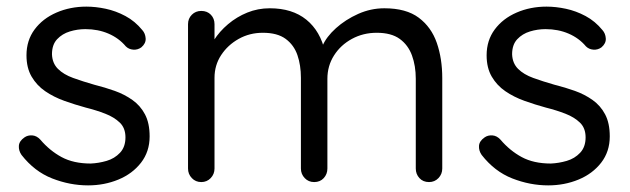

<svg xmlns="http://www.w3.org/2000/svg" viewBox="-20 -550 1904 580"><path d="M45 -82Q36 -95 37 -109.5Q38 -124 54 -135Q64 -142 77.5 -141Q91 -140 102 -128Q130 -95 166 -75.5Q202 -56 254 -56Q278 -57 302 -64Q326 -71 342.5 -88.5Q359 -106 359 -135Q359 -163 342 -179.5Q325 -196 298 -206.5Q271 -217 239 -225Q206 -234 174 -245.5Q142 -257 116.5 -274.5Q91 -292 75.5 -318.5Q60 -345 60 -383Q60 -428 84.5 -461Q109 -494 150.5 -512Q192 -530 241 -530Q269 -530 299.5 -523.5Q330 -517 359 -501.5Q388 -486 410 -459Q419 -449 420 -434Q421 -419 407 -407Q396 -399 382.5 -400Q369 -401 360 -410Q339 -435 307.5 -448.5Q276 -462 238 -462Q214 -462 191 -455Q168 -448 152.5 -431.5Q137 -415 137 -386Q138 -359 155 -342Q172 -325 201 -314.5Q230 -304 265 -294Q297 -286 326.5 -275.5Q356 -265 380 -248Q404 -231 418 -204.5Q432 -178 432 -138Q432 -92 406 -58.5Q380 -25 337.5 -7.5Q295 10 246 10Q191 10 137.5 -11Q84 -32 45 -82Z M795 -525Q863 -525 905.5 -490.5Q948 -456 962 -393H947L954 -411Q966 -439 995 -465Q1024 -491 1062 -508Q1100 -525 1141 -525Q1207 -525 1245 -496.5Q1283 -468 1299.5 -420.5Q1316 -373 1316 -314V-41Q1316 -24 1304.5 -12Q1293 0 1276 0Q1258 0 1247 -12Q1236 -24 1236 -41V-312Q1236 -351 1224.5 -382.5Q1213 -414 1187.5 -432.5Q1162 -451 1118 -451Q1077 -451 1043 -432.5Q1009 -414 989 -382.5Q969 -351 969 -312V-41Q969 -24 958 -12Q947 0 929 0Q912 0 900.5 -12Q889 -24 889 -41V-315Q889 -353 878.5 -383.5Q868 -414 843 -432.5Q818 -451 774 -451Q734 -451 701 -432.5Q668 -414 648 -383.5Q628 -353 628 -315V-41Q628 -24 616.5 -12Q605 0 588 0Q571 0 559.5 -12Q548 -24 548 -41V-477Q548 -494 559.5 -505.5Q571 -517 588 -517Q606 -517 617 -505.5Q628 -494 628 -477V-401L606 -377Q610 -403 626.5 -429Q643 -455 669 -477Q695 -499 727 -512Q759 -525 795 -525Z M1435 -82Q1426 -95 1427 -109.5Q1428 -124 1444 -135Q1454 -142 1467.5 -141Q1481 -140 1492 -128Q1520 -95 1556 -75.5Q1592 -56 1644 -56Q1668 -57 1692 -64Q1716 -71 1732.5 -88.5Q1749 -106 1749 -135Q1749 -163 1732 -179.5Q1715 -196 1688 -206.5Q1661 -217 1629 -225Q1596 -234 1564 -245.5Q1532 -257 1506.5 -274.5Q1481 -292 1465.5 -318.5Q1450 -345 1450 -383Q1450 -428 1474.5 -461Q1499 -494 1540.5 -512Q1582 -530 1631 -530Q1659 -530 1689.5 -523.5Q1720 -517 1749 -501.5Q1778 -486 1800 -459Q1809 -449 1810 -434Q1811 -419 1797 -407Q1786 -399 1772.5 -400Q1759 -401 1750 -410Q1729 -435 1697.5 -448.5Q1666 -462 1628 -462Q1604 -462 1581 -455Q1558 -448 1542.5 -431.5Q1527 -415 1527 -386Q1528 -359 1545 -342Q1562 -325 1591 -314.5Q1620 -304 1655 -294Q1687 -286 1716.5 -275.5Q1746 -265 1770 -248Q1794 -231 1808 -204.5Q1822 -178 1822 -138Q1822 -92 1796 -58.5Q1770 -25 1727.5 -7.5Q1685 10 1636 10Q1581 10 1527.5 -11Q1474 -32 1435 -82Z"/></svg>

Font: Quicksand Light Medium
Style: Regular
Weight: 500
Version: Version 3.006